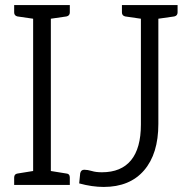

<svg xmlns="http://www.w3.org/2000/svg" viewBox="-20 -731 747 759"><path d="M181 -657V-55L243 -45Q256 -44 256 -29V0H36V-29Q36 -43 49 -45L111 -55V-657L49 -666Q36 -669 36 -682V-711H256V-682Q256 -669 243 -666ZM682 -682Q682 -669 669 -666L606 -657V-241Q606 -123 549.5 -57.5Q493 8 390 8Q344 8 293 -6L297 -46Q300 -60 313 -60Q326 -60 343 -55Q359 -50 383 -50Q459 -50 498 -97.5Q537 -145 537 -239V-657L475 -666Q462 -669 462 -682V-711H682Z"/></svg>

Font: Aleo Light
Style: Regular
Weight: 300
Designer: Alessio Laiso
Foundry: Alessio Laiso
Version: Version 2.000